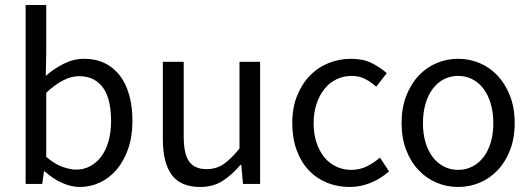

<svg xmlns="http://www.w3.org/2000/svg" viewBox="-20 -732 2114 764"><path d="M297 12Q263 12 226.5 -4.5Q190 -21 158 -50H155L148 0H82V-712H164V-518L162 -430Q195 -459 234 -478.5Q273 -498 314 -498Q361 -498 397 -480.5Q433 -463 457.5 -430.5Q482 -398 494.5 -352.5Q507 -307 507 -251Q507 -189 490 -140Q473 -91 444 -57Q415 -23 377 -5.5Q339 12 297 12ZM283 -57Q313 -57 338.5 -70.5Q364 -84 382.5 -108.5Q401 -133 411.5 -169Q422 -205 422 -250Q422 -290 415 -323Q408 -356 392.5 -379.5Q377 -403 352.5 -416Q328 -429 294 -429Q235 -429 164 -363V-108Q196 -80 227.5 -68.5Q259 -57 283 -57Z M777 12Q699 12 663.5 -36Q628 -84 628 -178V-486H711V-189Q711 -120 732.5 -89.5Q754 -59 802 -59Q840 -59 869 -78.5Q898 -98 933 -141V-486H1015V0H947L940 -76H937Q903 -36 865.5 -12Q828 12 777 12Z M1371 12Q1323 12 1281 -5Q1239 -22 1208.5 -54.5Q1178 -87 1160.5 -134.5Q1143 -182 1143 -242Q1143 -303 1162 -350.5Q1181 -398 1213 -431Q1245 -464 1287.5 -481Q1330 -498 1377 -498Q1425 -498 1459 -481Q1493 -464 1519 -441L1477 -387Q1456 -406 1432.5 -418Q1409 -430 1380 -430Q1347 -430 1319 -416.5Q1291 -403 1271 -378Q1251 -353 1239.5 -318.5Q1228 -284 1228 -242Q1228 -200 1239 -166Q1250 -132 1269.5 -107.5Q1289 -83 1317 -69.5Q1345 -56 1378 -56Q1412 -56 1440.5 -70.5Q1469 -85 1492 -105L1528 -50Q1495 -21 1455 -4.5Q1415 12 1371 12Z M1803 12Q1758 12 1717.5 -5Q1677 -22 1646 -54.5Q1615 -87 1596.5 -134.5Q1578 -182 1578 -242Q1578 -303 1596.5 -350.5Q1615 -398 1646 -431Q1677 -464 1717.5 -481Q1758 -498 1803 -498Q1848 -498 1888.5 -481Q1929 -464 1960 -431Q1991 -398 2009.5 -350.5Q2028 -303 2028 -242Q2028 -182 2009.5 -134.5Q1991 -87 1960 -54.5Q1929 -22 1888.5 -5Q1848 12 1803 12ZM1803 -56Q1834 -56 1860 -69.5Q1886 -83 1904.5 -107.5Q1923 -132 1933 -166Q1943 -200 1943 -242Q1943 -284 1933 -318.5Q1923 -353 1904.5 -378Q1886 -403 1860 -416.5Q1834 -430 1803 -430Q1772 -430 1746 -416.5Q1720 -403 1701.5 -378Q1683 -353 1673 -318.5Q1663 -284 1663 -242Q1663 -200 1673 -166Q1683 -132 1701.5 -107.5Q1720 -83 1746 -69.5Q1772 -56 1803 -56Z"/></svg>

Font: Pinyin1712
Style: Regular
Weight: 400
Version: Version 1